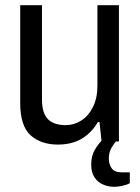

<svg xmlns="http://www.w3.org/2000/svg" viewBox="-20 -546 542 741"><path d="M421 175Q399 175 378.5 166.5Q358 158 345 139Q332 120 332 89Q332 56 346 32Q360 8 379 -10H431V-4Q421 6 410.5 24Q400 42 400 66Q400 88 411 103.5Q422 119 449 119H481V161Q468 168 451 171.5Q434 175 421 175ZM204 12Q138 12 98 -24Q58 -60 58 -149V-526H142V-163Q142 -135 148 -116Q154 -97 165.5 -85.5Q177 -74 194.5 -68.5Q212 -63 233 -63Q266 -63 294 -81Q322 -99 339 -133.5Q356 -168 356 -216V-526H439V0H372L364 -75H358Q340 -45 316.5 -25.5Q293 -6 265 3Q237 12 204 12Z"/></svg>

Font: Archivo SemiCondensed
Style: Regular
Weight: 400
Width: 4
Designer: Hector Gatti
Foundry: Omnibus-Type
Version: Version 2.001